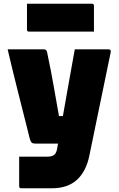

<svg xmlns="http://www.w3.org/2000/svg" viewBox="-20 -812 640 1032"><path d="M215 -547Q230 -547 233 -532Q256 -423 270 -341Q284 -259 297 -188H318Q333 -274 349.5 -366Q366 -458 382 -547H564Q569 -547 573 -543Q577 -539 575 -531Q546 -392 519 -260Q492 -128 461 21Q444 108 394 154Q344 200 259 200H94Q83 200 83 189V30H235Q259 30 271 20.5Q283 11 287 -13Q289 -26 292 -40H172Q157 -40 151 -45Q145 -50 140 -66Q136 -83 126.5 -121Q117 -159 104 -210Q91 -261 76.5 -319Q62 -377 47.5 -436Q33 -495 21 -547ZM125 -792H474Q485 -792 485 -781V-642H136Q125 -642 125 -653Z"/></svg>

Font: Recursive Mn Lnr St Blk
Style: Regular
Weight: 900
Monospace: yes
Version: Version 1.079;hotconv 1.0.112;makeotfexe 2.5.65598; ttfautoh